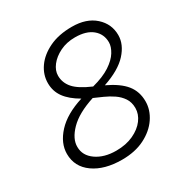

<svg xmlns="http://www.w3.org/2000/svg" viewBox="-164 -828 927 966"><g transform="rotate(-30 300.0 -345.0)"><path d="M44 -156Q44 -218 95.5 -274Q147 -330 246 -361Q192 -392 165.5 -428.5Q139 -465 139 -512Q139 -561 168.5 -603Q198 -645 253 -671.5Q308 -698 385 -698Q469 -698 518 -654Q567 -610 567 -545Q567 -491 522 -441.5Q477 -392 382 -360Q454 -326 486.5 -285.5Q519 -245 519 -188Q519 -138 488.5 -93Q458 -48 402.5 -20Q347 8 271 8Q169 8 106.5 -36.5Q44 -81 44 -156ZM202 -519Q202 -478 230 -446Q258 -414 328 -384Q393 -401 432.5 -427Q472 -453 490 -482.5Q508 -512 508 -537Q508 -585 472.5 -614.5Q437 -644 372 -644Q323 -644 284.5 -625Q246 -606 224 -577.5Q202 -549 202 -519ZM107 -160Q107 -110 152.5 -78Q198 -46 268 -46Q325 -46 368 -66Q411 -86 434.5 -117.5Q458 -149 458 -184Q458 -218 442 -242Q426 -266 401 -283Q376 -300 348 -312.5Q320 -325 297 -335Q201 -304 153.5 -255.5Q106 -207 107 -160Z"/></g></svg>

Font: Radio Canada Light
Style: Italic
Weight: 300
Italic angle: -12°
Designer: Charles Daoud, Etienne Aubert Bonn, Alexandre Saumier Demers, Jacques Le Bailly
Foundry: Radio-Canada
Version: Version 2.104; ttfautohint (v1.8.4.7-5d5b);gftools[0.9.28.de